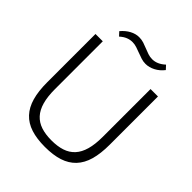

<svg xmlns="http://www.w3.org/2000/svg" viewBox="-250 -1080 1245 1245"><g transform="rotate(45 372.0 -458.0)"><path d="M182 -862Q208 -893 239 -909.5Q270 -926 301 -926Q324 -926 344 -919.5Q364 -913 383 -905Q402 -897 421.5 -890.5Q441 -884 462 -884Q508 -884 550 -923L574 -897Q550 -866 517.5 -849Q485 -832 452 -832Q431 -832 411 -838.5Q391 -845 371.5 -852.5Q352 -860 332.5 -866.5Q313 -873 293 -873Q271 -873 249.5 -864.5Q228 -856 206 -836ZM372 10Q297 10 243 -7.5Q189 -25 154 -62.5Q119 -100 102.5 -158Q86 -216 86 -298V-740H153V-301Q153 -233 166.5 -185Q180 -137 207.5 -107Q235 -77 276 -63.5Q317 -50 372 -50Q427 -50 468 -63.5Q509 -77 536.5 -107Q564 -137 577.5 -185Q591 -233 591 -301V-740H659V-298Q659 -216 642.5 -158Q626 -100 590.5 -62.5Q555 -25 501 -7.5Q447 10 372 10Z"/></g></svg>

Font: Plata Sans Light
Style: Regular
Weight: 300
Designer: Pablo Impallari, Andres Torresi, & Cristiano Sobral
Foundry: Pablo Impallari, Andres Torresi, & Cristiano Sobral
Version: Version 1.00;December 28, 2019;FontCreator 12.0.0.2547 64-bi